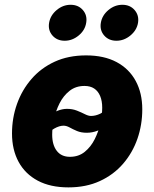

<svg xmlns="http://www.w3.org/2000/svg" viewBox="-20 -789 659 819"><path d="M272 10.3Q194.8 10.3 141.1 -18.3Q87.4 -46.9 59.3 -98.6Q31.2 -150.4 31.2 -219.7Q31.2 -285.6 52.5 -345.5Q73.7 -405.3 114.3 -452.1Q154.8 -499 213.4 -525.9Q272 -552.7 347.2 -552.7Q423.8 -552.7 477.3 -524.2Q530.8 -495.6 558.8 -443.8Q586.9 -392.1 586.9 -322.8Q586.9 -256.8 566.2 -197Q545.4 -137.2 504.9 -90.3Q464.4 -43.5 405.8 -16.6Q347.2 10.3 272 10.3ZM278.3 -120.1Q315.4 -120.1 341.6 -141.4Q367.7 -162.6 384 -195.3Q400.4 -228 408.2 -263.9Q416 -299.8 416 -329.6Q416 -358.4 407.2 -379.4Q398.4 -400.4 381.8 -411.4Q365.2 -422.4 340.3 -422.4Q303.2 -422.4 276.9 -401.6Q250.5 -380.9 234.1 -348.4Q217.8 -315.9 210.2 -280.3Q202.6 -244.6 202.6 -214.8Q202.6 -170.9 222.2 -145.5Q241.7 -120.1 278.3 -120.1ZM163.1 -199.7 123 -234.9Q153.3 -267.6 178 -287.4Q202.6 -307.1 224.1 -315.9Q245.6 -324.7 265.6 -324.7Q289.1 -324.7 308.1 -317.1Q327.1 -309.6 342 -302Q356.9 -294.4 368.2 -294.4Q387.7 -294.4 408 -304.2Q428.2 -314 455.1 -345.7L496.1 -314.5Q467.8 -280.8 443.1 -260.5Q418.5 -240.2 396 -231.4Q373.5 -222.7 350.1 -222.7Q326.2 -222.7 308.3 -230.2Q290.5 -237.8 276.9 -245.4Q263.2 -252.9 251 -252.9Q232.9 -252.9 211.2 -240.5Q189.5 -228 163.1 -199.7ZM476.6 -615.2Q443.8 -615.2 424.3 -637.7Q404.8 -660.2 410.2 -691.9Q415.5 -723.6 442.4 -746.1Q469.2 -768.6 502 -768.6Q534.7 -768.6 554.2 -746.1Q573.7 -723.6 568.8 -691.9Q563.5 -660.2 536.4 -637.7Q509.3 -615.2 476.6 -615.2ZM255.9 -615.2Q223.1 -615.2 203.6 -637.7Q184.1 -660.2 189.5 -691.9Q194.8 -723.6 221.7 -746.1Q248.5 -768.6 281.2 -768.6Q314 -768.6 333.5 -746.1Q353 -723.6 347.7 -691.9Q342.8 -660.2 315.7 -637.7Q288.6 -615.2 255.9 -615.2Z"/></svg>

Font: Inter ExtraBold
Style: Italic
Weight: 800
Italic angle: -9.3988°
Designer: Rasmus Andersson
Foundry: rsms
Version: Version 4.001;git-66647c0bb